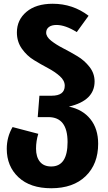

<svg xmlns="http://www.w3.org/2000/svg" viewBox="-20 -780 575 1023"><path d="M347 -212Q420 -197 461.5 -145.5Q503 -94 503 -14Q503 94 436.5 158.5Q370 223 253 223Q141 223 78.5 164.5Q16 106 16 13Q16 -50 47 -103L184 -67Q172 -29 172 12Q172 56 192.5 81.5Q213 107 253 107Q340 107 340 -23Q340 -156 238 -156H181L190 -270H255Q325 -270 325 -323Q325 -351 298.5 -374.5Q272 -398 235 -417.5Q198 -437 160.5 -460Q123 -483 96.5 -520.5Q70 -558 70 -607Q70 -674 121 -717Q172 -760 261 -760Q368 -760 452 -696L389 -609Q328 -647 281 -647Q255 -647 240.5 -636Q226 -625 226 -606Q226 -584 252.5 -563Q279 -542 317 -522.5Q355 -503 392.5 -480.5Q430 -458 457 -423.5Q484 -389 484 -346Q484 -244 347 -212Z"/></svg>

Font: FiraGO
Style: Bold
Weight: 700
Designer: bBox Type
Foundry: bBox Type GmbH
Version: Version 1.001;PS 001.001;hotconv 1.0.88;makeotf.lib2.5.64775